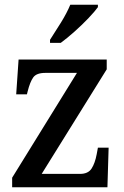

<svg xmlns="http://www.w3.org/2000/svg" viewBox="-20 -786 519 806"><path d="M31 0V-40L303 -480H170Q133 -480 119.5 -461Q106 -442 96 -402L93 -390H48L58 -536H428V-495L155 -56H316Q350 -56 364.5 -78.5Q379 -101 386 -139L391 -166H436L431 0ZM190 -619Q211 -651 236 -691.5Q261 -732 275 -766H391V-756Q379 -739 352 -710.5Q325 -682 293 -653.5Q261 -625 235 -606H190Z"/></svg>

Font: Noto Serif Georgian SemiCondensed Medium
Style: Regular
Weight: 500
Width: 4
Designer: Monotype Design Team, Akaki Razmadze
Foundry: Google LLC
Version: Version 2.003; ttfautohint (v1.8.4.7-5d5b)